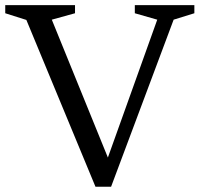

<svg xmlns="http://www.w3.org/2000/svg" viewBox="-26 -702 762 732"><path d="M74.5 -626 -6 -651.5V-682.5H260V-651.5L171.5 -627L401.5 -61.5H371L573.5 -627L488 -651.5V-682.5H715V-651.5L636 -627L397.5 10H338Z"/></svg>

Font: Newsreader
Style: Regular
Weight: 400
Designer: Hugues Gentile
Foundry: Production Type
Version: Version 1.003